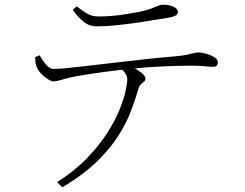

<svg xmlns="http://www.w3.org/2000/svg" viewBox="-20 -747 1040 816"><path d="M129 -504 148 -512Q160 -491 175.5 -472.5Q191 -454 208 -454Q229 -454 268 -458Q307 -462 359 -468Q411 -474 471 -481Q531 -488 594 -495Q657 -502 718 -507Q754 -510 773 -514Q792 -518 802 -521Q812 -524 821 -524Q837 -524 856.5 -518.5Q876 -513 891 -503.5Q906 -494 906 -482Q906 -475 902 -469Q898 -463 883 -463Q873 -463 849 -465.5Q825 -468 791 -468Q757 -468 687.5 -465.5Q618 -463 539 -455Q490 -450 436 -443Q382 -436 339.5 -429Q297 -422 280 -418Q258 -413 240.5 -407.5Q223 -402 208 -401Q199 -401 183.5 -410.5Q168 -420 154.5 -434.5Q141 -449 136 -462Q132 -470 131 -479.5Q130 -489 129 -504ZM245 49 223 27Q298 -21 350 -75Q402 -129 436 -182.5Q470 -236 488.5 -282Q507 -328 514 -361.5Q521 -395 521 -408Q521 -423 512 -436Q503 -449 481 -468L515 -476Q528 -470 547.5 -459.5Q567 -449 582.5 -436.5Q598 -424 598 -413Q598 -405 592 -400Q586 -395 579 -389Q572 -383 569 -372Q558 -334 540 -284Q522 -234 488 -178Q454 -122 395.5 -64Q337 -6 245 49ZM692 -671Q664 -667 626.5 -660.5Q589 -654 548 -648.5Q507 -643 467.5 -639Q428 -635 394 -635Q360 -635 336.5 -653.5Q313 -672 289 -705L306 -720Q334 -698 353.5 -687.5Q373 -677 398 -677Q426 -677 456.5 -679.5Q487 -682 517 -687Q547 -692 574 -697Q606 -704 623 -710.5Q640 -717 650.5 -722Q661 -727 672 -727Q698 -727 717 -718.5Q736 -710 736 -696Q736 -687 726 -681Q716 -675 692 -671Z"/></svg>

Font: Source Han Serif JP VF
Style: Regular
Weight: 250
Designer: Ryoko NISHIZUKA 西塚涼子 (kana & ideographs); Frank Grießhammer (Latin, Greek & Cyrillic); Wenlong ZHANG 张文龙 (bopomofo); San
Foundry: Adobe
Version: Version 2.001;hotconv 1.1.0;makeotfexe 2.6.0